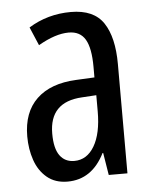

<svg xmlns="http://www.w3.org/2000/svg" viewBox="-45 -586 506 634"><g transform="rotate(-5 208.0 -268.5)"><path d="M213 -547Q289 -547 321 -499Q353 -451 353 -362V0H291L279 -74H277Q235 10 154 10Q113 10 86 -12.5Q59 -35 46.5 -71.5Q34 -108 34 -150Q34 -230 80 -274Q126 -318 211 -322L272 -325V-360Q272 -422 255 -451Q238 -480 200 -480Q156 -480 99 -447L73 -508Q136 -547 213 -547ZM225 -263Q117 -257 117 -152Q117 -103 134 -79.5Q151 -56 182 -56Q224 -56 248.5 -97.5Q273 -139 273 -212V-266Z"/></g></svg>

Font: Noto Sans Gurmukhi ExtraCondensed
Style: Regular
Weight: 400
Width: 2
Designer: Jelle Bosma - Monotype Design Team
Foundry: Monotype Imaging Inc.
Version: Version 2.004; ttfautohint (v1.8.4.7-5d5b)